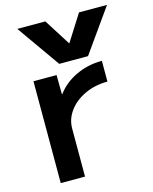

<svg xmlns="http://www.w3.org/2000/svg" viewBox="-118 -868 757 947"><g transform="rotate(-15 260.5 -395.0)"><path d="M73 -520H191L192 -422H194Q232 -473 293 -501.5Q354 -530 425 -530V-424Q362 -424 310 -400Q258 -376 227.5 -335Q197 -294 197 -245V0H73ZM206 -790 291 -656H293L378 -790H521L365 -570H218L63 -790Z"/></g></svg>

Font: Enso SemiBold
Style: Regular
Weight: 600
Designer: Coji Morishita
Foundry: UNDERFOREST DESIGN
Version: Version 1.000